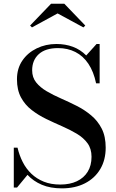

<svg xmlns="http://www.w3.org/2000/svg" viewBox="-20 -996 624 1030"><path d="M312 14.5Q250 14.5 204.5 -4.8Q159 -24 127.5 -58L71.5 10H54V-204H74Q83.5 -163 101.8 -127Q120 -91 148.2 -64Q176.5 -37 214.8 -21.5Q253 -6 303.5 -6Q355 -6 392.5 -23.8Q430 -41.5 450.5 -74.8Q471 -108 471 -155Q471 -198 449.5 -227.5Q428 -257 392 -278.5Q356 -300 313.5 -318.5Q271 -337 228.5 -357.5Q186 -378 150 -405.8Q114 -433.5 92.5 -473.5Q71 -513.5 71 -571Q71 -628.5 99.8 -670.8Q128.5 -713 176.8 -736.5Q225 -760 282.5 -760Q331 -760 371.5 -744.8Q412 -729.5 442.5 -698.5L498 -760H514.5V-549H495.5Q482.5 -611.5 454.2 -653.8Q426 -696 384.5 -717Q343 -738 291.5 -738Q223.5 -738 188 -705.5Q152.5 -673 152.5 -619Q152.5 -580.5 174 -553.8Q195.5 -527 230.5 -506.5Q265.5 -486 307.8 -467.5Q350 -449 392 -427.8Q434 -406.5 469.2 -377Q504.5 -347.5 525.8 -305.8Q547 -264 547 -204Q547 -138 517.8 -88.8Q488.5 -39.5 435.5 -12.5Q382.5 14.5 312 14.5ZM151.5 -849 141.5 -859 254 -976H325L437.5 -859L427.5 -849L289 -924Z"/></svg>

Font: Bodoni Moda Medium
Style: Regular
Weight: 500
Designer: Owen Earl
Foundry: indestructible type
Version: Version 2.005